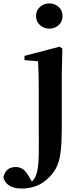

<svg xmlns="http://www.w3.org/2000/svg" viewBox="-115 -821 470 1112"><path d="M12.6 271Q-35.4 271 -61.8 253.5Q-88.2 236.1 -95.4 207.2Q-83 146.4 -24 146.4Q-0.7 146.4 16.9 158.4Q34.4 170.3 49.5 196.7L78.6 244.5V250.8H57.1V242.3Q68.8 232.4 78.3 221.4Q87.8 210.5 94.2 192.1Q104.5 164.2 107.5 119.3Q110.5 74.4 109.9 16.9Q109.4 -40.5 109.4 -105.9V-304.4Q109.4 -353.9 108.5 -392.2Q107.6 -430.4 105.6 -466.2L26.8 -472.9V-497.4L229.2 -550.4L246.1 -540.2L242.8 -387.9V-80.4Q242.8 -1.2 237 51.6Q231.2 104.4 215.7 139.9Q200.3 175.4 170.7 204.7Q133.8 242.4 92.9 256.7Q52 271 12.6 271ZM171.1 -655Q139.4 -655 116.6 -675.4Q93.8 -695.9 93.8 -728.8Q93.8 -760.3 116.6 -780.9Q139.4 -801.4 171.1 -801.4Q202 -801.4 224.7 -780.9Q247.3 -760.3 247.3 -728.8Q247.3 -695.9 224.7 -675.4Q202 -655 171.1 -655Z"/></svg>

Font: Noto Serif TC
Style: Regular
Weight: 200
Designer: Ryoko NISHIZUKA 西塚涼子 (kana & ideographs); Frank Grießhammer (Latin, Greek & Cyrillic); Wenlong ZHANG 张文龙 (bopomofo); San
Foundry: Adobe
Version: Version 2.001;hotconv 1.1.0;makeotfexe 2.6.0